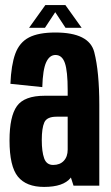

<svg xmlns="http://www.w3.org/2000/svg" viewBox="-20 -731 437 756"><path d="M269.5 0 259 -32.5Q258.5 -31.5 258 -30.5Q229.5 5 153.5 5Q83.5 5 50.5 -35.5Q17.5 -76 17.5 -178Q17.5 -273 46.8 -313.5Q76 -354 156 -354H246.5V-375.5Q246.5 -451 235.5 -482.8Q224.5 -514.5 198.5 -514.5Q175 -514.5 161.8 -485.8Q148.5 -457 146.5 -388L21 -401Q24 -475 40.2 -519.5Q56.5 -564 94 -583.5Q131.5 -603 198 -603Q331.5 -603 351.2 -525.5Q371 -448 371 -318V0ZM246.5 -142V-271.5H202.5Q164.5 -271.5 154.5 -249Q144.5 -226.5 144.5 -179.5Q144.5 -134 153.8 -107.8Q163 -81.5 189.5 -81.5Q216 -81.5 231.2 -97.8Q246.5 -114 246.5 -142ZM94.5 -621.5 158.5 -711H237.5L301.5 -621.5H238L197.5 -683L157 -621.5Z"/></svg>

Font: Anybody Condensed SemiBold
Style: Regular
Weight: 600
Width: 3
Designer: Tyler Finck
Foundry: Etcetera Type Company
Version: Version 1.010; ttfautohint (v1.8.3) -l 8 -r 50 -G 200 -x 14 